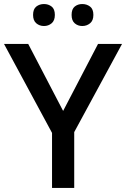

<svg xmlns="http://www.w3.org/2000/svg" viewBox="-20 -932 625 952"><path d="M293 -382 466 -714H585L348 -277V0H238V-273L0 -714H120ZM144 -858Q144 -887 160 -899.5Q176 -912 198 -912Q220 -912 236 -899.5Q252 -887 252 -858Q252 -830 236 -816.5Q220 -803 198 -803Q176 -803 160 -816.5Q144 -830 144 -858ZM335 -858Q335 -887 350.5 -899.5Q366 -912 388 -912Q410 -912 426.5 -899.5Q443 -887 443 -858Q443 -830 426.5 -816.5Q410 -803 388 -803Q366 -803 350.5 -816.5Q335 -830 335 -858Z"/></svg>

Font: Noto Sans Javanese Medium
Style: Regular
Weight: 500
Version: Version 2.004